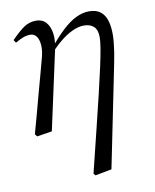

<svg xmlns="http://www.w3.org/2000/svg" viewBox="-78 -519 641 792"><g transform="rotate(-10 243.0 -123.5)"><path d="M41 2Q52 -36 62 -74Q72 -112 82.5 -150.5Q93 -189 103.5 -227Q114 -265 124 -303Q132 -332 130.5 -355.5Q129 -379 119.5 -392.5Q110 -406 93 -406Q78 -406 63.5 -400.5Q49 -395 30 -384L22 -396Q54 -429 76.5 -444Q99 -459 127 -459Q153 -459 168.5 -441.5Q184 -424 188 -395Q192 -366 184 -329L112 2L49 12ZM251 204 296 21Q315 -56 329.5 -117Q344 -178 354 -223.5Q364 -269 369 -299.5Q374 -330 374 -346Q374 -377 359 -391Q344 -405 318 -405Q295 -405 269 -393Q243 -381 216.5 -359Q190 -337 163 -306V-334H172Q206 -376 236 -404Q266 -432 294 -445.5Q322 -459 348 -459Q379 -459 396.5 -445Q414 -431 421.5 -406.5Q429 -382 429 -349Q429 -332 427 -313Q425 -294 422 -274Q419 -254 414.5 -232.5Q410 -211 405.5 -188Q401 -165 396 -141L327 199L258 212Z"/></g></svg>

Font: Source Serif 4 60pt
Style: Italic
Weight: 400
Italic angle: -12°
Version: Version 4.004;hotconv 1.0.116;makeotfexe 2.5.65601